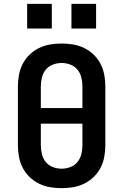

<svg xmlns="http://www.w3.org/2000/svg" viewBox="-20 -969 640 997"><path d="M300 8Q270 8 240 3Q210 -2 182.5 -15.5Q155 -29 133 -50.5Q111 -72 97.5 -98.5Q84 -125 78.5 -155Q73 -185 73 -215V-520Q73 -550 78.5 -580Q84 -610 97.5 -636.5Q111 -663 133 -684.5Q155 -706 182.5 -719.5Q210 -733 240 -738Q270 -743 300 -743Q330 -743 360 -738Q390 -733 417.5 -719.5Q445 -706 467 -684.5Q489 -663 502.5 -636.5Q516 -610 521.5 -580Q527 -550 527 -520V-215Q527 -185 521.5 -155Q516 -125 502.5 -98.5Q489 -72 467 -50.5Q445 -29 417.5 -15.5Q390 -2 360 3Q330 8 300 8ZM192 -408H408V-520Q408 -543 402.5 -566Q397 -589 382.5 -607Q368 -625 345.5 -633.5Q323 -642 300 -642Q277 -642 254.5 -633.5Q232 -625 217.5 -607Q203 -589 197.5 -566Q192 -543 192 -520ZM300 -93Q323 -93 345.5 -101.5Q368 -110 382.5 -128Q397 -146 402.5 -169Q408 -192 408 -215V-327H192V-215Q192 -192 197.5 -169Q203 -146 217.5 -128Q232 -110 254.5 -101.5Q277 -93 300 -93ZM479 -821H351V-949H479ZM121 -821V-949H249V-821Z"/></svg>

Font: Iosevka SS04 Extended
Style: Bold
Weight: 700
Width: 7
Monospace: yes
Designer: Belleve Invis
Foundry: Belleve Invis
Version: Version 19.0.0; ttfautohint (v1.8.4)